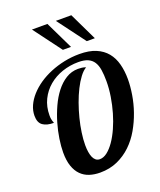

<svg xmlns="http://www.w3.org/2000/svg" viewBox="-178 -1109 1020 1224"><g transform="rotate(-20 332.5 -497.0)"><path d="M431.2 -655.8Q408.2 -642.1 386.5 -613Q364.7 -584 345.2 -545.2Q325.7 -506.3 309.3 -460.7Q293 -415 281 -367.9Q269 -320.8 262.5 -275.1Q255.9 -229.5 255.9 -190.9Q255.9 -165.5 259.3 -144.3Q262.7 -123 269.5 -107.7Q276.4 -92.3 287.4 -83.7Q298.3 -75.2 314 -75.2Q339.4 -75.2 364.5 -94.7Q389.6 -114.3 413.1 -147.9Q436.5 -181.6 456.5 -226.3Q476.6 -271 491.2 -321.5Q505.9 -372.1 514.4 -425.3Q522.9 -478.5 522.9 -528.8Q522.9 -572.3 517.8 -605.2Q512.7 -638.2 498.5 -660.2Q484.4 -682.1 459.5 -693.1Q434.6 -704.1 395 -704.1Q337.9 -704.1 285.6 -686.3Q233.4 -668.5 193.6 -635Q153.8 -601.6 130.4 -554Q106.9 -506.3 106.9 -446.8Q106.9 -432.1 108.6 -423.1Q110.4 -414.1 112.1 -408.4Q113.8 -402.8 115.5 -399.4Q117.2 -396 117.2 -393.1Q69.3 -393.1 42.7 -412.1Q16.1 -431.2 16.1 -477.1Q16.1 -512.2 31.2 -545.9Q46.4 -579.6 73.7 -610.1Q101.1 -640.6 138.4 -666.3Q175.8 -691.9 220.7 -710.4Q265.6 -729 315.9 -739.5Q366.2 -750 418.9 -750Q484.9 -750 530 -731Q575.2 -711.9 603 -678Q630.9 -644 643.3 -596.9Q655.8 -549.8 655.8 -494.1Q655.8 -445.8 646.7 -389.9Q637.7 -334 618.4 -278.6Q599.1 -223.1 569.6 -171.6Q540 -120.1 499 -80.8Q458 -41.5 405.3 -17.8Q352.5 5.9 287.1 5.9Q247.6 5.9 214.8 -4.9Q182.1 -15.6 158.2 -39.6Q134.3 -63.5 121.1 -101.8Q107.9 -140.1 107.9 -194.8Q107.9 -235.4 115.5 -285.9Q123 -336.4 138.2 -388.4Q153.3 -440.4 176 -490.2Q198.7 -540 228.8 -578.6Q258.8 -617.2 296.4 -640.6Q334 -664.1 378.9 -664.1Q391.6 -664.1 404.3 -662.6Q417 -661.1 431.2 -655.8ZM546.9 -811H492.2L351.1 -1000H456.1ZM385.3 -811H330.1L189 -1000H293.9Z"/></g></svg>

Font: Lobster
Style: Regular
Weight: 400
Designer: Pablo Impallari
Foundry: Pablo Impallari
Version: Version 1.007; ttfautohint (v1.1) -l 8 -r 50 -G 50 -x 14 -D 